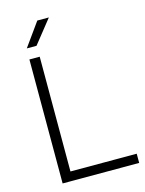

<svg xmlns="http://www.w3.org/2000/svg" viewBox="-137 -1026 834 1107"><g transform="rotate(-15 280.0 -472.5)"><path d="M95.5 0V-740H157V-55H552.5V0ZM97.5 -805.5 197.5 -945H266.5L155.5 -805.5Z"/></g></svg>

Font: Encode Sans Semi Expanded Light
Style: Regular
Weight: 300
Width: 6
Designer: Multiple Designers
Foundry: Impallari Type
Version: Version 2.000